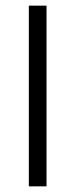

<svg xmlns="http://www.w3.org/2000/svg" viewBox="-20 -659 266 679"><path d="M144.5 0H82V-639H144.5Z"/></svg>

Font: Anek Gujarati Medium Light
Style: Regular
Weight: 300
Version: Version 1.003